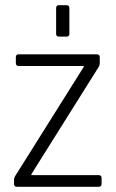

<svg xmlns="http://www.w3.org/2000/svg" viewBox="-20 -719 445 739"><path d="M196 -589V-688Q196 -699 207 -699H236Q247 -699 247 -688V-589Q247 -578 236 -578H207Q196 -578 196 -589ZM34 -11V-25Q34 -36 40 -44L302 -461V-465H52Q41 -465 41 -476V-499Q41 -510 52 -510H352Q364 -510 364 -499V-477Q364 -468 359 -460L101 -49V-45H359Q371 -45 371 -34V-11Q371 0 359 0H46Q34 0 34 -11Z"/></svg>

Font: Rajdhani
Style: Regular
Weight: 400
Designer: Satya Rajpurohit, Jyotish Sonowal
Foundry: Indian Type Foundry
Version: Version 1.201;PS 1.0;hotconv 1.0.78;makeotf.lib2.5.61930; tt